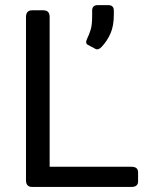

<svg xmlns="http://www.w3.org/2000/svg" viewBox="-20 -741 595 761"><path d="M328.6 -563Q316.4 -569.3 325.2 -587.4Q333.5 -604 339.4 -623.3Q345.2 -642.6 345.2 -675.8V-698.7Q345.2 -720.7 367.2 -720.7H409.2Q431.2 -720.7 431.2 -698.7V-683.1Q431.2 -638.7 418.2 -608.9Q405.3 -579.1 382.8 -555.2Q369.6 -541.5 358.9 -546.9ZM107.4 0Q83 0 83 -26.9V-673.3Q83 -700.2 107.4 -700.2H152.3Q176.8 -700.2 176.8 -673.3V-80.1H500.5Q527.3 -80.1 527.3 -58.1V-22Q527.3 0 500.5 0Z"/></svg>

Font: Istok Web
Style: Regular
Weight: 400
Designer: Andrey V. Panov
Foundry: Andrey V. Panov
Version: Version 1.0.2g